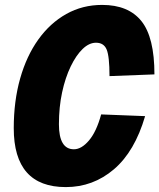

<svg xmlns="http://www.w3.org/2000/svg" viewBox="-20 -746 649 782"><path d="M248 16Q36 16 36 -224Q36 -334 62 -426Q88 -518 136 -585Q184 -652 250 -689Q316 -726 396 -726Q503 -726 556 -660Q609 -594 609 -443L426 -436Q426 -516 414.5 -544Q403 -572 371 -572Q343 -572 316.5 -546.5Q290 -521 268 -475.5Q246 -430 233 -370Q220 -310 220 -240Q220 -138 281 -138Q312 -138 342.5 -174Q373 -210 392 -280L571 -273Q529 -129 444 -56.5Q359 16 248 16Z"/></svg>

Font: Geist Mono Black
Style: Italic
Weight: 900
Italic angle: -12°
Monospace: yes
Designer: Basement.studio, Andrés Briganti, Mateo Zaragoza
Foundry: Basement.studio, Vercel, Andrés Briganti, Guido Ferreyra, Mateo Zaragoza
Version: Version 1.500; ttfautohint (v1.8.4.7-5d5b)